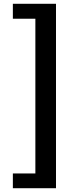

<svg xmlns="http://www.w3.org/2000/svg" viewBox="-20 -823 418 1015"><path d="M48 172V94H167V-724H48V-803H276V172Z"/></svg>

Font: Noto Sans JP Thin
Style: Bold
Weight: 700
Version: Version 2.004-H2;hotconv 1.0.118;makeotfexe 2.5.65603